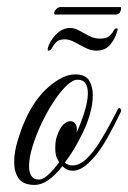

<svg xmlns="http://www.w3.org/2000/svg" viewBox="-20 -517 362 542"><path d="M78 5Q45 5 32.5 -13.5Q20 -32 20 -59Q20 -88 30 -120.5Q40 -153 49 -173Q76 -236 117 -271.5Q158 -307 192 -307Q221 -307 231.5 -290Q242 -273 242 -248Q242 -222 233.5 -193.5Q225 -165 215 -145Q203 -120 190 -98Q177 -76 163 -58Q172 -50 185 -50Q205 -50 224.5 -69Q244 -88 261.5 -116Q279 -144 292.5 -170Q306 -196 313 -209Q315 -212 317 -212Q319 -212 321 -208.5Q323 -205 321 -201Q305 -167 281.5 -125Q258 -83 229 -56Q217 -45 206 -40Q195 -35 186 -35Q169 -35 156 -48Q137 -23 117 -9Q97 5 78 5ZM90 -10Q101 -10 116 -23.5Q131 -37 147 -59Q147 -59 141.5 -69Q136 -79 136 -99Q136 -107 137 -116.5Q138 -126 142 -136Q149 -156 159 -165.5Q169 -175 179 -175Q188 -175 193.5 -166.5Q199 -158 196 -142Q210 -173 219 -202.5Q228 -232 228 -254Q228 -271 221.5 -281.5Q215 -292 199 -292Q185 -292 167 -274.5Q149 -257 130.5 -228.5Q112 -200 96.5 -167Q81 -134 71.5 -102.5Q62 -71 62 -48Q62 -31 68.5 -20.5Q75 -10 90 -10ZM116 -374Q114 -374 115 -381Q120 -401 138 -419.5Q156 -438 178 -438Q191 -438 204 -430.5Q217 -423 231.5 -415.5Q246 -408 262 -408Q281 -408 289 -415.5Q297 -423 300.5 -430Q304 -437 309 -437Q313 -437 312 -433Q307 -411 292.5 -392.5Q278 -374 252 -374Q237 -374 221 -382Q205 -390 190.5 -398Q176 -406 163 -406Q146 -406 138.5 -398Q131 -390 127 -382Q123 -374 116 -374ZM136 -476Q133 -476 133 -480Q133 -485 138.5 -491Q144 -497 151 -497H320Q322 -497 322 -494Q322 -488 318.5 -482Q315 -476 307 -476Z"/></svg>

Font: Mea Culpa
Style: Regular
Weight: 400
Designer: Robert E. Leuschke
Foundry: Robert E. Leuschke
Version: Version 1.010; ttfautohint (v1.8.3)